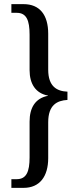

<svg xmlns="http://www.w3.org/2000/svg" viewBox="-20 -780 381 928"><path d="M35 128H94C172 128 213 73 213 -16V-189C213 -272 255 -294 306 -297V-337C255 -339 213 -362 213 -443V-617C213 -708 172 -760 94 -760H35V-718H61C108 -718 123 -682 123 -612V-441C123 -375 152 -329 212 -318V-317C150 -305 123 -259 123 -192V-19C123 49 108 86 61 86H35Z"/></svg>

Font: Noto Serif Myanmar ExtCond
Style: Regular
Weight: 400
Width: 2
Designer: Ben Mitchell and the Monotype Design Team
Foundry: Monotype Imaging Inc.
Version: Version 2.106